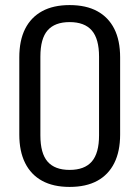

<svg xmlns="http://www.w3.org/2000/svg" viewBox="-20 -728 549 756"><path d="M254 8Q190 8 146 -16Q102 -40 79 -86Q56 -132 56 -198V-502Q56 -569 79 -614.5Q102 -660 146 -684Q190 -708 254 -708Q319 -708 363 -684Q407 -660 430 -614.5Q453 -569 453 -502V-198Q453 -132 430 -86Q407 -40 363 -16Q319 8 254 8ZM254 -59Q313 -59 341.5 -92Q370 -125 370 -195V-505Q370 -575 341.5 -608Q313 -641 254 -641Q196 -641 167.5 -608.5Q139 -576 139 -505V-195Q139 -124 167.5 -91.5Q196 -59 254 -59Z"/></svg>

Font: Pathway Extreme Condensed
Style: Regular
Weight: 400
Width: 3
Version: Version 1.001;gftools[0.9.26]